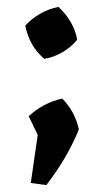

<svg xmlns="http://www.w3.org/2000/svg" viewBox="-20 -432 300 555"><path d="M69 97 89 -42 63 -96Q105 -135 160 -147Q196 -111 208 -58Q191 -16 167.5 24Q144 64 114 103ZM108 -262Q65 -298 53 -358Q71 -378 96.5 -392.5Q122 -407 149 -412Q170 -393 184.5 -368Q199 -343 203 -317Q186 -296 160.5 -281Q135 -266 108 -262Z"/></svg>

Font: Piazzolla SC SemiBold
Style: Regular
Weight: 600
Designer: Juan Pablo del Peral
Foundry: Huerta Tipografica
Version: Version 1.330